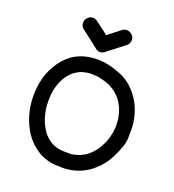

<svg xmlns="http://www.w3.org/2000/svg" viewBox="-163 -1057 1077 1189"><g transform="rotate(20 375.0 -462.0)"><path d="M525 -545 524 -546Q525 -546 525 -545ZM403 -91 413 -92Q423 -92 462 -105Q499 -123 509 -133Q527 -148 548 -173V-174L556 -184Q574 -214 584 -235L595 -266Q605 -306 605 -314Q605 -316 606 -317Q608 -332 608 -358Q607 -393 603 -408Q598 -434 588 -459V-461L580 -476Q571 -494 559 -511H558V-512L552 -519Q537 -536 521 -549L512 -555Q480 -576 471 -578H470L469 -579Q449 -587 410 -596Q396 -598 395 -599L350 -601L329 -599L319 -597Q301 -594 283 -587L281 -586Q269 -580 258 -573L249 -567Q248 -567 247 -565Q234 -557 214 -532L213 -531Q210 -528 208 -524L198 -509L185 -482Q178 -466 173 -449Q164 -415 164 -403L163 -402L161 -353Q161 -328 164 -304L169 -274Q179 -236 187 -218L190 -211Q198 -194 208 -178L219 -161H220V-160L223 -156Q235 -142 249 -130L255 -125Q270 -114 286 -107L292 -104Q308 -97 334 -93H337Q344 -92 352 -92Q360 -92 364 -91ZM385 7 356 6Q285 6 224 -29Q167 -64 130 -119Q63 -223 63 -353Q63 -506 152 -609Q229 -698 361 -698Q434 -698 519 -663Q604 -628 660 -534Q705 -451 705 -357Q705 -355 704.5 -306Q704 -257 661.5 -172.5Q619 -88 541 -37Q468 7 385 7ZM357 -746Q338 -746 323 -761L221 -840Q197 -855 197 -882Q197 -895 204 -906Q219 -931 247 -931Q259 -931 270 -924Q348 -867 357 -857Q359 -858 444 -924Q455 -931 467 -931Q474 -931 481 -929Q518 -916 518 -881Q518 -855 493 -839L392 -761Q377 -746 357 -746Z"/></g></svg>

Font: Bad Comic
Style: Regular
Weight: 400
Designer: GGBotNet
Foundry: f0n7
Version: 0.9